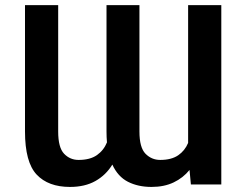

<svg xmlns="http://www.w3.org/2000/svg" viewBox="-20 -732 977 762"><path d="M425.8 -78.8Q400.6 -37.3 358.8 -13.7Q317.1 9.9 257.8 9.9Q171.5 9.9 125.4 -39.2Q79.2 -88.4 79.2 -210.2V-711.6H210.9V-210.2Q210.9 -146.3 234.4 -121.8Q257.8 -97.3 291.9 -97.3Q337.4 -97.3 364.5 -116.3Q391.7 -135.3 404.5 -166.9Q402.7 -187.5 402.7 -210.2V-711.6H533.4V-210.2Q533.4 -146.3 557.5 -121.8Q581.7 -97.3 615.8 -97.3Q660.2 -97.3 687 -115.6Q713.8 -133.9 726.6 -164.8V-711.6H858.3V0H737.6L732.2 -57.5Q706.7 -25.9 669 -8Q631.4 9.9 581.3 9.9Q528.1 9.9 487.9 -10.5Q447.8 -30.9 425.8 -78.8Z"/></svg>

Font: Inter UI Semi Bold
Style: Regular
Weight: 600
Designer: Rasmus Andersson
Foundry: rsms
Version: 3.2;8d6f07862